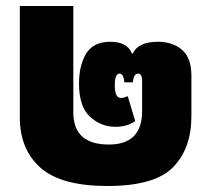

<svg xmlns="http://www.w3.org/2000/svg" viewBox="-20 -604 703 639"><path d="M338 15Q495 15 556 -47.5Q617 -110 617 -217V-352Q617 -411 586 -438Q555 -465 506 -465Q440 -465 422 -426H419Q404 -465 347 -465Q291 -465 267 -426Q243 -387 243 -326Q243 -249 279.5 -215.5Q316 -182 364 -182Q404 -182 430 -201L405 -284Q392 -278 382 -278Q362 -278 362 -320Q362 -359 378 -359Q391 -359 394 -330H422Q425 -359 439 -359Q453 -359 453 -336V-234Q453 -123 342 -123Q224 -123 224 -230V-584H46V-213Q46 -107 114.5 -46Q183 15 338 15Z"/></svg>

Font: Noto Sans Thai UI Black
Style: Regular
Weight: 900
Designer: Monotype Design Team
Foundry: Monotype Imaging Inc.
Version: Version 1.901